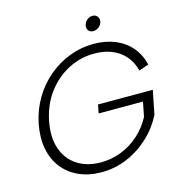

<svg xmlns="http://www.w3.org/2000/svg" viewBox="-124 -971 1016 1087"><g transform="rotate(-15 384.0 -427.5)"><path d="M693 -494Q673 -571 614.5 -612Q556 -653 469 -653Q389 -653 317.5 -616Q246 -579 195 -511.5Q144 -444 125 -350Q107 -257 131 -189Q155 -121 212 -84.5Q269 -48 349 -48Q411 -48 468 -70Q525 -92 572 -133.5Q619 -175 650 -233L667 -319H407L417 -369H738L710 -229Q675 -160 617.5 -106.5Q560 -53 488.5 -23Q417 7 338 7Q265 7 207 -19Q149 -45 111.5 -92.5Q74 -140 61.5 -205.5Q49 -271 64 -350Q80 -429 119 -494.5Q158 -560 214.5 -607.5Q271 -655 339 -681Q407 -707 480 -707Q550 -707 606 -684Q662 -661 699 -617.5Q736 -574 750 -514ZM499 -777Q481 -777 471.5 -789Q462 -801 465 -819Q469 -837 483.5 -849.5Q498 -862 516 -862Q534 -862 544 -849.5Q554 -837 551 -819Q547 -801 532 -789Q517 -777 499 -777Z"/></g></svg>

Font: Albert Sans Light
Style: Italic
Weight: 300
Italic angle: -11.25°
Designer: Andreas Rasmussen
Foundry: a.Foundry
Version: Version 1.025